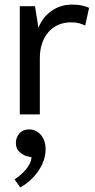

<svg xmlns="http://www.w3.org/2000/svg" viewBox="-20 -497 412 834"><path d="M66 0V-470H132L147 -376Q164 -421 203 -449Q242 -477 293 -477Q319 -477 336 -473Q353 -469 367 -463L350 -386Q338 -392 323.5 -396Q309 -400 289 -400Q260 -400 235.5 -390Q211 -380 192.5 -360Q174 -340 163.5 -310.5Q153 -281 153 -243V0ZM99 182Q84 179 66.5 164.5Q49 150 49 124Q49 100 64.5 82.5Q80 65 108 65Q120 65 132 70Q144 75 154.5 85.5Q165 96 171.5 112.5Q178 129 178 153Q178 176 170 199.5Q162 223 147 245Q132 267 112 285.5Q92 304 68 317L43 282Q71 265 93 238.5Q115 212 117 186Z"/></svg>

Font: Mukta Malar
Style: Regular
Weight: 400
Designer: Aadarsh Rajan, Girish Dalvi, Yashodeep Gholap
Foundry: Ek Type
Version: Version 2.538;PS 1.000;hotconv 16.6.51;makeotf.lib2.5.65220;